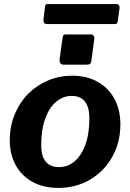

<svg xmlns="http://www.w3.org/2000/svg" viewBox="-20 -911 639 941"><path d="M266 10Q193 10 139.5 -19.5Q86 -49 57 -101.5Q28 -154 28 -223Q28 -293 52.5 -351.5Q77 -410 119 -452Q161 -494 216.5 -517Q272 -540 333 -540Q406 -540 459.5 -509.5Q513 -479 541.5 -425.5Q570 -372 570 -302Q570 -213 530 -142Q490 -71 421 -30.5Q352 10 266 10ZM270 -92Q311 -92 344.5 -119.5Q378 -147 398 -200.5Q418 -254 418 -332Q418 -386 396 -413.5Q374 -441 331 -441Q290 -441 256 -413Q222 -385 202 -331Q182 -277 182 -199Q182 -146 204 -119Q226 -92 270 -92ZM442 -720 428 -614Q426 -601 420.5 -597.5Q415 -594 401 -594H293Q280 -594 275.5 -601.5Q271 -609 272 -620L287 -727Q289 -737 291.5 -739.5Q294 -742 302 -742H427Q434 -742 439 -735Q444 -728 442 -720ZM566 -872 557 -808Q556 -797 551.5 -795Q547 -793 534 -793H210Q200 -793 196 -799.5Q192 -806 193 -815L201 -880Q203 -888 205 -889.5Q207 -891 213 -891H552Q559 -891 563 -884.5Q567 -878 566 -872Z"/></svg>

Font: Libre Franklin
Style: Bold Italic
Weight: 700
Italic angle: -8°
Designer: Pablo Impallari, Rodrigo Fuenzalida, Nhung Nguyen
Foundry: Impallari Type
Version: Version 3.000